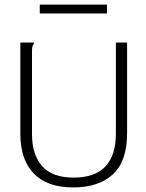

<svg xmlns="http://www.w3.org/2000/svg" viewBox="-20 -809 640 840"><path d="M301 11Q186 11 127.5 -50Q69 -111 69 -223V-623H128V-616Q123 -612 121.5 -605Q120 -598 120 -581V-222Q120 -132 164.5 -82Q209 -32 302 -32Q487 -32 487 -225V-623H536V-226Q536 -103 473.5 -46Q411 11 301 11ZM154 -750V-789H448V-750Z"/></svg>

Font: Inconsolata Expanded Light
Style: Regular
Weight: 300
Width: 7
Monospace: yes
Designer: Raph Levien, Cyreal, Brenton Simpson
Foundry: Raph Levien, Cyreal, Google
Version: Version 3.001; ttfautohint (v1.8.2.53-6de2)